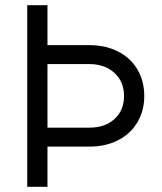

<svg xmlns="http://www.w3.org/2000/svg" viewBox="-20 -720 626 740"><path d="M85 -700H163V-546H325Q387 -546 435 -521.5Q483 -497 509.5 -452.5Q536 -408 536 -350Q536 -293 509.5 -248.5Q483 -204 435 -179.5Q387 -155 325 -155H163V0H85ZM458 -350Q458 -405 421 -439Q384 -473 325 -473H163V-228H325Q385 -228 421.5 -261.5Q458 -295 458 -350Z"/></svg>

Font: Uncut Sans Variable
Style: Regular
Weight: 400
Designer: Kasper Nordkvist
Foundry: UNCUT.wtf
Version: Version 1.304;Glyphs 3.2 (3246)